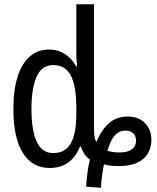

<svg xmlns="http://www.w3.org/2000/svg" viewBox="-20 -780 738 903"><path d="M385 98Q387 64 391.5 30.5Q396 -3 403 -29Q393 -37 384 -47Q375 -57 369.5 -68.5Q364 -80 361 -90H356Q342 -56 321.5 -34Q301 -12 274 -1Q247 10 213 10Q132 10 87.5 -60.5Q43 -131 43 -268Q43 -358 63 -420Q83 -482 120.5 -514.5Q158 -547 210 -547Q239 -547 262.5 -537.5Q286 -528 305 -510.5Q324 -493 338 -468H343Q342 -477 341 -487.5Q340 -498 339.5 -507.5Q339 -517 339 -526Q339 -535 339 -543V-760H422V-174Q422 -156 424 -140.5Q426 -125 433 -111Q446 -142 461.5 -165Q477 -188 494.5 -202.5Q512 -217 533.5 -224.5Q555 -232 581 -232Q631 -232 661.5 -201.5Q692 -171 692 -122Q692 -87 675.5 -58.5Q659 -30 625 -14.5Q591 1 538 1Q516 1 498 -1Q480 -3 469 -7Q464 16 460 45.5Q456 75 455 103ZM230 -60Q287 -60 313 -106Q339 -152 339 -246V-272Q339 -374 313.5 -424Q288 -474 229 -474Q177 -474 152.5 -420Q128 -366 128 -267Q128 -166 153 -113Q178 -60 230 -60ZM542 -63Q581 -63 600.5 -78Q620 -93 620 -118Q620 -139 607 -152.5Q594 -166 571 -166Q550 -166 534 -155.5Q518 -145 506.5 -124Q495 -103 485 -71Q496 -67 511 -65Q526 -63 542 -63Z"/></svg>

Font: Noto Sans Display Condensed
Style: Regular
Weight: 400
Width: 3
Designer: Monotype Design Team
Foundry: Monotype Imaging Inc.
Version: Version 2.003